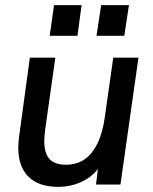

<svg xmlns="http://www.w3.org/2000/svg" viewBox="-20 -717 593 746"><path d="M206 9Q130 9 90.5 -30.5Q51 -70 51 -143Q51 -154 52 -164Q53 -174 54 -185L96 -493H195L155 -210Q154 -199 153 -189Q152 -179 152 -168Q152 -121 172.5 -99Q193 -77 235 -77Q279 -77 309.5 -98.5Q340 -120 360 -162.5Q380 -205 388 -267L420 -493H518L448 0H353L366 -106L386 -100Q357 -43 309.5 -17Q262 9 206 9ZM355 -578 373 -697H481L463 -578ZM173 -578 190 -697H297L281 -578Z"/></svg>

Font: Hanken Grotesk Medium
Style: Italic
Weight: 500
Italic angle: -8°
Designer: Alfredo Marco Pradil
Foundry: Hanken Design Co.
Version: Version 3.013